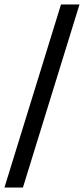

<svg xmlns="http://www.w3.org/2000/svg" viewBox="-20 -749 377 862"><path d="M253.9 -729H336.9L83 92.8H0Z"/></svg>

Font: Pangururan
Style: Regular
Weight: 400
Designer: Uli Kozok
Foundry: Michael Everson and Uli Kozok
Version: Version 1.005